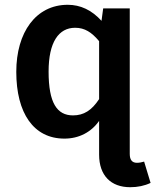

<svg xmlns="http://www.w3.org/2000/svg" viewBox="-20 -564 649 802"><path d="M582 111C572 114 562 116 552 116C532 116 522 104 522 79V-529H411L404 -477C363 -522 316 -544 263 -544C130 -544 48 -429 48 -264C48 -92 120 15 249 15C310 15 361 -12 394 -59V82C394 169 443 218 524 218C555 218 584 212 609 200ZM285 -82C218 -82 183 -134 183 -265C183 -388 225 -448 294 -448C334 -448 363 -429 394 -392V-150C363 -103 330 -82 285 -82Z"/></svg>

Font: Fira Sans Medium
Style: Regular
Weight: 500
Designer: Carrois Corporate & Edenspiekermann AG
Foundry: Carrois Corporate GbR & Edenspiekermann AG
Version: Version 4.203